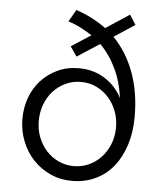

<svg xmlns="http://www.w3.org/2000/svg" viewBox="-53 -771 695 827"><g transform="rotate(5 295.0 -357.5)"><path d="M262 -525Q254 -536 247.5 -546Q241 -556 233 -567Q254 -581 275.5 -594.5Q297 -608 318 -622Q295 -637 269 -650.5Q243 -664 214 -673Q222 -686 229 -699Q236 -712 244 -725Q315 -701 374 -658Q400 -675 425 -691.5Q450 -708 476 -725L503 -683Q480 -668 458 -653.5Q436 -639 413 -624Q472 -563 503 -478.5Q534 -394 534 -289Q534 -221 516 -165.5Q498 -110 466 -71Q434 -32 388.5 -11Q343 10 289 10Q238 10 195 -9.5Q152 -29 120.5 -62.5Q89 -96 71 -141.5Q53 -187 53 -238Q53 -286 68.5 -329Q84 -372 113.5 -404.5Q143 -437 184.5 -456.5Q226 -476 277 -476Q340 -476 389 -445Q438 -414 464 -363Q455 -432 428 -489Q401 -546 359 -588Q335 -572 310.5 -556.5Q286 -541 262 -525ZM291 -54Q324 -54 354 -67Q384 -80 407 -104Q430 -128 444 -161.5Q458 -195 458 -236Q458 -273 445.5 -306Q433 -339 410.5 -364Q388 -389 357.5 -403.5Q327 -418 291 -418Q255 -418 224.5 -403.5Q194 -389 171.5 -364.5Q149 -340 136.5 -306.5Q124 -273 124 -236Q124 -197 137 -164Q150 -131 172.5 -106.5Q195 -82 225.5 -68Q256 -54 291 -54Z"/></g></svg>

Font: Rosa Sans Light
Style: Regular
Weight: 300
Designer: Pentagram / MCKL
Foundry: Pentagram / MCKL
Version: Version 1.005;September 16, 2019;FontCreator 11.5.0.2425 64-